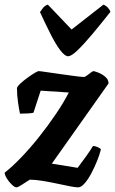

<svg xmlns="http://www.w3.org/2000/svg" viewBox="-39 -806 495 826"><path d="M32 0Q24 0 11.5 -12Q-1 -24 -10 -39Q-19 -54 -19 -63Q13 -88 52 -128.5Q91 -169 129.5 -217.5Q168 -266 201.5 -315.5Q235 -365 257 -408L136 -416L105 -321Q97 -319 80.5 -318Q64 -317 47 -317Q43 -335 38.5 -366Q34 -397 34 -427Q36 -435 49 -447Q62 -459 78.5 -471Q95 -483 109 -491.5Q123 -500 127 -500Q134 -500 160 -496Q186 -492 219 -487.5Q252 -483 281 -479Q310 -475 322 -475Q327 -475 335.5 -481.5Q344 -488 352 -494Q360 -500 363 -500Q367 -500 383 -494Q399 -488 413.5 -476Q428 -464 428 -447L184 -102L295 -84Q310 -104 330 -131.5Q350 -159 361 -178Q370 -178 381.5 -173Q393 -168 395 -163Q390 -142 379 -114.5Q368 -87 354 -60.5Q340 -34 325 -17Q310 0 297 0Q285 0 260 -5Q235 -10 204.5 -16.5Q174 -23 143.5 -28Q113 -33 89 -33Q73 -23 55.5 -11.5Q38 0 32 0ZM254 -564Q240 -564 220.5 -589.5Q201 -615 179 -658.5Q157 -702 133 -754Q139 -763 146.5 -772.5Q154 -782 167 -786L269 -679L406 -786Q417 -782 425.5 -772.5Q434 -763 436 -755Q395 -703 358.5 -659.5Q322 -616 295 -590Q268 -564 254 -564Z"/></svg>

Font: Texturina 72pt 72pt Black
Style: Italic
Weight: 900
Italic angle: -11°
Designer: Guillermo Torres Carreño
Foundry: Omnibus-Type
Version: Version 1.002; ttfautohint (v1.8.3)